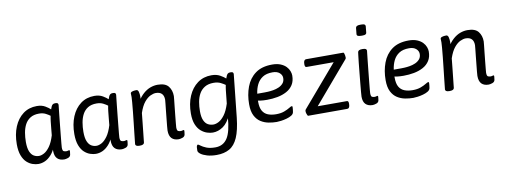

<svg xmlns="http://www.w3.org/2000/svg" viewBox="-72 -1166 4726 1791"><g transform="rotate(-10 2291.0 -270.0)"><path d="M285 -529Q332 -529 364 -510Q396 -491 412 -475Q417 -490 422 -501Q427 -512 435 -518.5Q443 -525 457 -525H463Q478 -525 483 -519.5Q488 -514 488 -504Q488 -504 485 -477Q482 -450 477.5 -407.5Q473 -365 468 -316Q463 -267 458.5 -221.5Q454 -176 451 -145Q448 -114 448 -107Q448 -76 460 -71Q472 -66 484 -66Q493 -66 499.5 -68.5Q506 -71 511 -71Q517 -71 517 -64Q517 -63 516.5 -53.5Q516 -44 513 -27Q509 -8 487.5 -1Q466 6 453 6Q410 6 386.5 -17.5Q363 -41 363 -92V-141L378 -135Q358 -84 330 -53Q302 -22 271 -8Q240 6 207 6Q183 6 154 -3.5Q125 -13 99 -36.5Q73 -60 56.5 -102.5Q40 -145 40 -210Q40 -303 70 -375Q100 -447 155 -488Q210 -529 285 -529ZM293 -456Q243 -456 210.5 -435.5Q178 -415 160 -381Q142 -347 134.5 -304Q127 -261 127 -216Q127 -159 140.5 -126.5Q154 -94 176.5 -80.5Q199 -67 226 -67Q248 -67 275 -81.5Q302 -96 329 -133Q356 -170 376 -236Q379 -269 382 -299Q385 -329 387 -348Q389 -367 389 -367Q390 -380 392.5 -392.5Q395 -405 397 -417Q383 -428 356.5 -442Q330 -456 293 -456Z M830 -529Q877 -529 909 -510Q941 -491 957 -475Q962 -490 967 -501Q972 -512 980 -518.5Q988 -525 1002 -525H1008Q1023 -525 1028 -519.5Q1033 -514 1033 -504Q1033 -504 1030 -477Q1027 -450 1022.5 -407.5Q1018 -365 1013 -316Q1008 -267 1003.5 -221.5Q999 -176 996 -145Q993 -114 993 -107Q993 -76 1005 -71Q1017 -66 1029 -66Q1038 -66 1044.5 -68.5Q1051 -71 1056 -71Q1062 -71 1062 -64Q1062 -63 1061.5 -53.5Q1061 -44 1058 -27Q1054 -8 1032.5 -1Q1011 6 998 6Q955 6 931.5 -17.5Q908 -41 908 -92V-141L923 -135Q903 -84 875 -53Q847 -22 816 -8Q785 6 752 6Q728 6 699 -3.5Q670 -13 644 -36.5Q618 -60 601.5 -102.5Q585 -145 585 -210Q585 -303 615 -375Q645 -447 700 -488Q755 -529 830 -529ZM838 -456Q788 -456 755.5 -435.5Q723 -415 705 -381Q687 -347 679.5 -304Q672 -261 672 -216Q672 -159 685.5 -126.5Q699 -94 721.5 -80.5Q744 -67 771 -67Q793 -67 820 -81.5Q847 -96 874 -133Q901 -170 921 -236Q924 -269 927 -299Q930 -329 932 -348Q934 -367 934 -367Q935 -380 937.5 -392.5Q940 -405 942 -417Q928 -428 901.5 -442Q875 -456 838 -456Z M1429 -529Q1502 -529 1531.5 -491.5Q1561 -454 1561 -399Q1561 -394 1558 -365Q1555 -336 1550.5 -295.5Q1546 -255 1542 -214Q1538 -173 1535 -143Q1532 -113 1532 -107Q1532 -76 1544 -71Q1556 -66 1568 -66Q1577 -66 1583.5 -68.5Q1590 -71 1595 -71Q1601 -71 1601 -64Q1601 -63 1600.5 -53.5Q1600 -44 1597 -27Q1593 -8 1571.5 -1Q1550 6 1537 6Q1494 6 1470.5 -17.5Q1447 -41 1447 -92Q1447 -102 1450 -132Q1453 -162 1457 -201.5Q1461 -241 1465 -279.5Q1469 -318 1472 -345.5Q1475 -373 1475 -379Q1475 -417 1456 -436.5Q1437 -456 1399 -456Q1377 -456 1348 -442.5Q1319 -429 1290.5 -394.5Q1262 -360 1240 -295Q1235 -247 1230 -198Q1225 -149 1220.5 -109Q1216 -69 1213.5 -44.5Q1211 -20 1211 -20Q1208 2 1169 2H1165Q1145 2 1136 -4Q1127 -10 1127 -19Q1127 -19 1130 -47.5Q1133 -76 1138 -122Q1143 -168 1149 -220.5Q1155 -273 1160 -323Q1165 -373 1168 -409Q1171 -445 1171 -457Q1171 -475 1170.5 -480.5Q1170 -486 1170 -491Q1170 -502 1182.5 -507Q1195 -512 1208.5 -513Q1222 -514 1226 -514Q1241 -514 1246.5 -493.5Q1252 -473 1252 -447Q1252 -427 1250 -407.5Q1248 -388 1245 -377L1232 -399Q1261 -447 1293.5 -475.5Q1326 -504 1360.5 -516.5Q1395 -529 1429 -529Z M1939 -529Q1987 -529 2020.5 -510Q2054 -491 2071 -475Q2076 -490 2081 -501Q2086 -512 2094 -518.5Q2102 -525 2116 -525H2122Q2137 -525 2142 -519.5Q2147 -514 2147 -504L2104 -99Q2091 20 2061 88Q2031 156 1981 184Q1931 212 1860 212Q1809 212 1770 200.5Q1731 189 1709.5 172.5Q1688 156 1688 141Q1688 104 1693 95Q1698 86 1702 86Q1708 86 1725.5 99.5Q1743 113 1775.5 126.5Q1808 140 1860 140Q1934 140 1973.5 80.5Q2013 21 2023 -120L2025 -152L2037 -140Q2005 -64 1958.5 -32Q1912 0 1861 0Q1836 0 1806.5 -9.5Q1777 -19 1750 -42Q1723 -65 1706 -106Q1689 -147 1689 -210Q1689 -303 1720 -375Q1751 -447 1807 -488Q1863 -529 1939 -529ZM1947 -456Q1896 -456 1862.5 -435.5Q1829 -415 1810 -381Q1791 -347 1783.5 -304Q1776 -261 1776 -216Q1776 -162 1790 -130.5Q1804 -99 1827.5 -86Q1851 -73 1880 -73Q1903 -73 1931 -88Q1959 -103 1986.5 -140Q2014 -177 2035 -244L2048 -367Q2049 -380 2051.5 -392.5Q2054 -405 2056 -417Q2041 -428 2013.5 -442Q1986 -456 1947 -456Z M2514 -529Q2561 -529 2593.5 -515.5Q2626 -502 2645.5 -481.5Q2665 -461 2673.5 -438Q2682 -415 2682 -396Q2682 -344 2659.5 -308.5Q2637 -273 2598 -252Q2559 -231 2511 -222Q2463 -213 2412 -213Q2376 -213 2350.5 -216.5Q2325 -220 2309 -224L2326 -259V-210Q2326 -154 2344 -123Q2362 -92 2395 -79Q2428 -66 2472 -66Q2517 -66 2549 -78Q2581 -90 2600.5 -102.5Q2620 -115 2627 -115Q2630 -115 2632 -113.5Q2634 -112 2634 -103Q2634 -102 2633.5 -95Q2633 -88 2632 -78Q2631 -68 2629 -58Q2626 -40 2606.5 -28Q2587 -16 2560 -8.5Q2533 -1 2507 2.5Q2481 6 2465 6Q2428 6 2388.5 -1.5Q2349 -9 2315 -30.5Q2281 -52 2260 -93Q2239 -134 2239 -201Q2239 -290 2267 -365Q2295 -440 2355.5 -484.5Q2416 -529 2514 -529ZM2505 -457Q2447 -457 2411 -433.5Q2375 -410 2356 -371Q2337 -332 2331 -285H2402Q2411 -285 2433 -286Q2455 -287 2482.5 -291.5Q2510 -296 2535.5 -307Q2561 -318 2578 -337.5Q2595 -357 2595 -388Q2595 -416 2571.5 -436.5Q2548 -457 2505 -457Z M3187 -523Q3192 -523 3195 -515Q3198 -507 3200 -495.5Q3202 -484 3202 -475Q3202 -465 3198 -461L2866 -72H3141Q3152 -72 3155 -64.5Q3158 -57 3158 -45Q3158 -40 3157 -29Q3156 -18 3150.5 -9Q3145 0 3133 0H2763Q2760 0 2756 -7.5Q2752 -15 2749 -25.5Q2746 -36 2746 -46Q2746 -50 2747 -54.5Q2748 -59 2751 -62L3084 -451H2828Q2818 -451 2814.5 -458.5Q2811 -466 2811 -478Q2811 -484 2812 -494.5Q2813 -505 2818.5 -514Q2824 -523 2836 -523Z M3371 -525Q3392 -525 3400.5 -519.5Q3409 -514 3409 -503Q3409 -503 3406 -476.5Q3403 -450 3398.5 -407.5Q3394 -365 3389 -316.5Q3384 -268 3379.5 -223Q3375 -178 3372 -146Q3369 -114 3369 -107Q3369 -76 3380.5 -71Q3392 -66 3404 -66Q3413 -66 3420 -68.5Q3427 -71 3431 -71Q3437 -71 3437 -64Q3437 -63 3436.5 -53.5Q3436 -44 3433 -27Q3429 -8 3408 -1Q3387 6 3373 6Q3331 6 3307.5 -17Q3284 -40 3284 -89Q3284 -99 3287 -133Q3290 -167 3294.5 -214Q3299 -261 3304 -311.5Q3309 -362 3313.5 -405.5Q3318 -449 3321.5 -476Q3325 -503 3325 -503Q3328 -525 3367 -525ZM3399 -752Q3420 -752 3428.5 -747Q3437 -742 3437 -730L3431 -671Q3431 -661 3422.5 -655Q3414 -649 3393 -649H3381Q3361 -649 3350 -653.5Q3339 -658 3339 -671L3345 -730Q3348 -752 3387 -752Z M3807 -529Q3854 -529 3886.5 -515.5Q3919 -502 3938.5 -481.5Q3958 -461 3966.5 -438Q3975 -415 3975 -396Q3975 -344 3952.5 -308.5Q3930 -273 3891 -252Q3852 -231 3804 -222Q3756 -213 3705 -213Q3669 -213 3643.5 -216.5Q3618 -220 3602 -224L3619 -259V-210Q3619 -154 3637 -123Q3655 -92 3688 -79Q3721 -66 3765 -66Q3810 -66 3842 -78Q3874 -90 3893.5 -102.5Q3913 -115 3920 -115Q3923 -115 3925 -113.5Q3927 -112 3927 -103Q3927 -102 3926.5 -95Q3926 -88 3925 -78Q3924 -68 3922 -58Q3919 -40 3899.5 -28Q3880 -16 3853 -8.5Q3826 -1 3800 2.5Q3774 6 3758 6Q3721 6 3681.5 -1.5Q3642 -9 3608 -30.5Q3574 -52 3553 -93Q3532 -134 3532 -201Q3532 -290 3560 -365Q3588 -440 3648.5 -484.5Q3709 -529 3807 -529ZM3798 -457Q3740 -457 3704 -433.5Q3668 -410 3649 -371Q3630 -332 3624 -285H3695Q3704 -285 3726 -286Q3748 -287 3775.5 -291.5Q3803 -296 3828.5 -307Q3854 -318 3871 -337.5Q3888 -357 3888 -388Q3888 -416 3864.5 -436.5Q3841 -457 3798 -457Z M4364 -529Q4437 -529 4466.5 -491.5Q4496 -454 4496 -399Q4496 -394 4493 -365Q4490 -336 4485.5 -295.5Q4481 -255 4477 -214Q4473 -173 4470 -143Q4467 -113 4467 -107Q4467 -76 4479 -71Q4491 -66 4503 -66Q4512 -66 4518.5 -68.5Q4525 -71 4530 -71Q4536 -71 4536 -64Q4536 -63 4535.5 -53.5Q4535 -44 4532 -27Q4528 -8 4506.5 -1Q4485 6 4472 6Q4429 6 4405.5 -17.5Q4382 -41 4382 -92Q4382 -102 4385 -132Q4388 -162 4392 -201.5Q4396 -241 4400 -279.5Q4404 -318 4407 -345.5Q4410 -373 4410 -379Q4410 -417 4391 -436.5Q4372 -456 4334 -456Q4312 -456 4283 -442.5Q4254 -429 4225.5 -394.5Q4197 -360 4175 -295Q4170 -247 4165 -198Q4160 -149 4155.5 -109Q4151 -69 4148.5 -44.5Q4146 -20 4146 -20Q4143 2 4104 2H4100Q4080 2 4071 -4Q4062 -10 4062 -19Q4062 -19 4065 -47.5Q4068 -76 4073 -122Q4078 -168 4084 -220.5Q4090 -273 4095 -323Q4100 -373 4103 -409Q4106 -445 4106 -457Q4106 -475 4105.5 -480.5Q4105 -486 4105 -491Q4105 -502 4117.5 -507Q4130 -512 4143.5 -513Q4157 -514 4161 -514Q4176 -514 4181.5 -493.5Q4187 -473 4187 -447Q4187 -427 4185 -407.5Q4183 -388 4180 -377L4167 -399Q4196 -447 4228.5 -475.5Q4261 -504 4295.5 -516.5Q4330 -529 4364 -529Z"/></g></svg>

Font: Asap VF Beta
Style: Italic
Weight: 400
Italic angle: -6°
Designer: Pablo Cosgaya
Foundry: Pablo Cosgaya
Version: Version 1.007